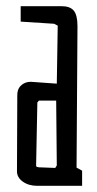

<svg xmlns="http://www.w3.org/2000/svg" viewBox="-20 -602 314 622"><path d="M35 -47 36 -291Q35 -312 47.5 -324.5Q60 -337 80 -337L164 -331L167 -519L155 -525L47 -532V-582H179Q207 -582 219 -567.5Q231 -553 231 -517L228 -59L246 -49V0H101Q73 0 54 -13.5Q35 -27 35 -47ZM164 -66 162 -276H106L101 -270L97 -66Q97 -63 98.5 -62Q100 -61 106 -60L159 -58Z"/></svg>

Font: Bahianita
Style: Regular
Weight: 400
Designer: Pablo Cosgaya & Dani Raskovsky
Foundry: Pablo Cosgaya & Dani Raskovsky
Version: Version 1.008